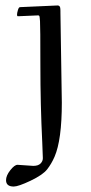

<svg xmlns="http://www.w3.org/2000/svg" viewBox="-20 -401 332 699"><path d="M200 -355 205.1 -27.1Q205.1 108.2 178.7 169.4Q167.5 195.3 151.6 215.6Q135.7 235.8 91.2 257Q46.6 278.1 30 278.1Q2 278.1 2 254.9Q2 238.3 17.5 218.6Q33 199 43.9 199L101.1 202.9Q119.1 202.9 127.6 194.3Q136 185.8 136 174.9Q136 164.1 133.8 116.7Q127 -20 127 -163.5Q127 -306.9 125.7 -323.4Q124.5 -339.8 123.5 -342.3Q122.6 -345 118.9 -345L49.1 -342Q47.1 -342 44.6 -342Q42 -342 42 -347.8Q42 -353.5 45.2 -364.3Q48.3 -375 53 -375L189.9 -381.1Q199.2 -381.1 199.7 -368.7Q200 -366 200 -361.1Z"/></svg>

Font: Fanwood Text
Style: Regular
Weight: 400
Version: Version 1.1001